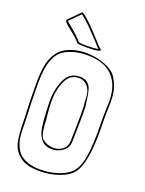

<svg xmlns="http://www.w3.org/2000/svg" viewBox="-171 -1001 827 1098"><g transform="rotate(20 242.5 -452.5)"><path d="M263 -800Q267 -795 279.5 -781Q292 -767 305 -758V-750Q288 -741 224 -741Q164 -741 164 -748Q155 -763 107 -801Q63 -835 63 -843V-851L132 -921H138Q168 -899 192.5 -874.5Q217 -850 263 -800ZM72 -847 96 -826Q162 -772 171 -754Q185 -750 220 -750Q267 -750 291 -756Q278 -767 256 -793Q215 -837 189.5 -862.5Q164 -888 135 -910ZM460 -451 459 -404 460 -315Q460 -124 414 -60Q389 -25 332.5 -4.5Q276 16 215 16Q131 16 91 -16.5Q51 -49 41 -94Q31 -139 30 -211Q30 -238 29 -250Q24 -334 24 -451Q24 -510 32 -556Q40 -602 64 -638Q88 -674 133.5 -692.5Q179 -711 234 -711Q282 -711 329.5 -696.5Q377 -682 406 -657Q424 -641 443 -599Q453 -575 457 -549.5Q461 -524 461 -492Q461 -465 460 -451ZM72 -633Q50 -600 42 -556Q34 -512 34 -457Q34 -337 39 -251Q40 -237 40 -208Q40 -162 43.5 -131.5Q47 -101 60 -74Q94 6 215 6Q274 6 328 -13.5Q382 -33 406 -66Q432 -102 441 -165Q450 -228 450 -308L449 -394L450 -441Q452 -473 452 -491Q452 -553 434 -595Q410 -649 363 -675Q316 -701 243 -701Q188 -701 141 -683.5Q94 -666 72 -633ZM335 -366 334 -288Q332 -234 332 -208Q332 -170 302 -148Q272 -126 237 -126Q194 -126 172.5 -151Q151 -176 144 -211Q137 -246 134 -302L133 -323Q131 -359 131 -380Q131 -455 158 -513Q185 -571 247 -571Q278 -571 295 -555.5Q312 -540 318 -517.5Q324 -495 329 -458Q330 -444 334 -423V-421ZM244 -562Q191 -562 166 -508.5Q141 -455 141 -384Q141 -363 143 -337.5Q145 -312 146 -302L149 -273Q150 -266 150 -253Q152 -223 155.5 -203.5Q159 -184 168 -166Q182 -152 202 -144Q222 -136 242 -136Q273 -136 297.5 -155Q322 -174 322 -209Q322 -237 324 -289L325 -366L324 -420Q321 -440 321 -458Q320 -482 317 -497Q314 -512 305 -527Q282 -562 244 -562Z"/></g></svg>

Font: Londrina Outline
Style: Regular
Weight: 400
Designer: Marcelo Magalhaes
Foundry: Marcelo Magalhães
Version: Version 1.002